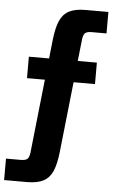

<svg xmlns="http://www.w3.org/2000/svg" viewBox="-61 -751 600 1007"><g transform="rotate(5 239.0 -247.0)"><path d="M0 103H80Q95 103 104.5 99Q114 95 118.5 86Q123 77 125 62L190 -538Q197 -602 213 -639Q229 -676 261 -693Q293 -710 348 -710H468V-597H388Q373 -597 363.5 -593Q354 -589 349.5 -580Q345 -571 343 -556L278 44Q271 108 255 145Q239 182 207 199Q175 216 120 216H0ZM73 -440H431V-327H73Z"/></g></svg>

Font: Uncut Sans VF
Style: Regular
Weight: 400
Designer: Kasper Nordkvist
Foundry: Uncut Type
Version: Version 1.100;FEAKit 1.0